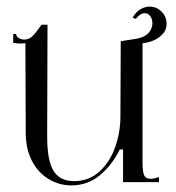

<svg xmlns="http://www.w3.org/2000/svg" viewBox="-20 -552 535 582"><path d="M412 -421V-60Q412 -34 416.5 -22Q421 -10 437 -10Q445 -10 462 -15V0H353V-99H343Q320 -52 283 -21Q246 10 196 10Q159 10 127 -9.5Q95 -29 76.5 -65Q58 -101 58 -150L57 -421L42 -420Q36 -420 20 -422V-449H29Q29 -442 36.5 -437Q44 -432 54 -432Q68 -432 79 -443Q90 -454 106 -477H124V-469L123 -138Q123 -66 142 -34.5Q161 -3 205 -3Q250 -3 282 -32.5Q314 -62 329.5 -107Q345 -152 345 -199L346 -427L396 -435Q420 -440 431 -453Q442 -466 442 -482Q442 -494 435.5 -503Q429 -512 419 -512Q405 -512 392 -495L382 -498Q391 -515 405 -523.5Q419 -532 434 -532Q454 -532 469.5 -517Q485 -502 485 -479Q485 -457 464 -440.5Q443 -424 412 -421Z"/></svg>

Font: Viaoda Libre
Style: Regular
Weight: 400
Designer: Gydient
Version: Version 2.000